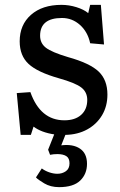

<svg xmlns="http://www.w3.org/2000/svg" viewBox="-20 -541 492 790"><path d="M223 229Q188 229 162 213.5Q136 198 128 189L152 152Q165 162 182.5 168Q200 174 216 174Q236 174 251 163.5Q266 153 266 131Q266 110 253 101.5Q240 93 216 93Q200 93 186 96L178 75L203 12Q150 4 118 -20L107 14H65L49 -158L105 -162Q146 -46 245 -46Q289 -46 314 -68.5Q339 -91 339 -130Q339 -162 314.5 -181Q290 -200 222 -219Q134 -244 97.5 -278Q61 -312 61 -371Q61 -439 107.5 -480Q154 -521 233 -521Q264 -521 294.5 -511.5Q325 -502 343 -487L351 -521H395L408 -358L351 -363Q341 -410 309 -438.5Q277 -467 235 -467Q145 -467 145 -394Q145 -363 169 -344.5Q193 -326 260 -306Q350 -281 386 -246.5Q422 -212 422 -152Q422 -104 400 -67Q378 -30 339 -8.5Q300 13 249 14L232 57Q280 51 309 70.5Q338 90 338 133Q338 175 310 202Q282 229 223 229Z"/></svg>

Font: Text Regular
Style: Regular
Weight: 400
Designer: Latin by Veronika Burian and Jose Scaglione. Greek by Irene Vlachou. Cyrillic by Vera Evstafieva.
Foundry: TypeTogether
Version: Version 3.002